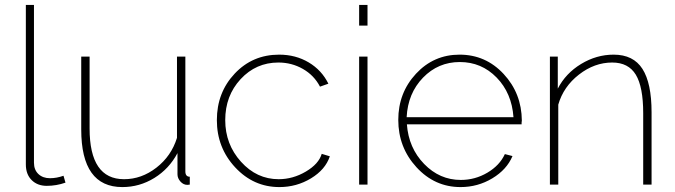

<svg xmlns="http://www.w3.org/2000/svg" viewBox="-20 -750 2742 780"><path d="M85 -82V-730H118V-89Q118 -60 136 -43Q154 -26 183 -26Q210 -26 238 -36L246 -8Q209 5 170 5Q132 5 108.5 -18.5Q85 -42 85 -82Z M477 10Q310 10 310 -224V-520H344V-228Q344 -22 484 -22Q555 -22 615.5 -69Q676 -116 699 -190V-520H733V-54Q733 -32 751 -32V0Q747 1 741 1Q725 1 713 -12.5Q701 -26 701 -42V-128Q667 -64 607 -27Q547 10 477 10Z M1114 -528Q1181 -528 1234 -496.5Q1287 -465 1314 -410L1280 -398Q1256 -444 1210.5 -470Q1165 -496 1111 -496Q1020 -496 957.5 -428.5Q895 -361 895 -262Q895 -164 959 -93Q1023 -22 1112 -22Q1170 -22 1222.5 -53Q1275 -84 1287 -125L1320 -115Q1302 -61 1243.5 -25.5Q1185 10 1115 10Q1010 10 935.5 -70Q861 -150 861 -262Q861 -374 933.5 -451Q1006 -528 1114 -528Z M1473 0H1439V-520H1473ZM1473 -646H1439V-730H1473Z M1851 10Q1746 10 1672 -70.5Q1598 -151 1598 -263Q1598 -373 1670 -450.5Q1742 -528 1847 -528Q1953 -528 2026 -449.5Q2099 -371 2100 -260Q2100 -258 2099 -252V-245H1633Q1640 -149 1703 -84Q1766 -19 1852 -19Q1910 -19 1960 -48.5Q2010 -78 2031 -124L2062 -116Q2039 -61 1980 -25.5Q1921 10 1851 10ZM1632 -274H2066Q2059 -372 1997.5 -435Q1936 -498 1848 -498Q1760 -498 1698.5 -434.5Q1637 -371 1632 -274Z M2627 -294V0H2593V-290Q2593 -397 2563 -446.5Q2533 -496 2467 -496Q2395 -496 2332 -447Q2269 -398 2248 -325V0H2214V-520H2246V-390Q2278 -452 2340.5 -490Q2403 -528 2473 -528Q2553 -528 2590 -470Q2627 -412 2627 -294Z"/></svg>

Font: Raleway
Style: ExtraLight
Weight: 200
Designer: Matt McInerney, Pablo Impallari, Rodrigo Fuenzalida
Foundry: Matt McInerney, Pablo Impallari, Rodrigo Fuenzalida
Version: Version 2.001